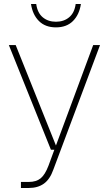

<svg xmlns="http://www.w3.org/2000/svg" viewBox="-20 -934 541 954"><path d="M84 0V-30H123Q160 -30 182 -48Q204 -66 221 -111L250 -190H233L24 -710H58L258 -211L443 -710H477L245 -91Q228 -43 198 -21.5Q168 0 123 0ZM258 -798Q205 -798 173.5 -829.5Q142 -861 134 -914H160Q166 -870 192.5 -848Q219 -826 258 -826Q297 -826 323.5 -848Q350 -870 356 -914H382Q374 -861 342.5 -829.5Q311 -798 258 -798Z"/></svg>

Font: Geist Thin
Style: Regular
Weight: 400
Designer: Basement.studio, Andrés Briganti, Mateo Zaragoza
Foundry: Basement.studio, Vercel, Andrés Briganti, Guido Ferreyra, Mateo Zaragoza
Version: Version 1.401